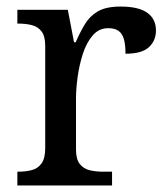

<svg xmlns="http://www.w3.org/2000/svg" viewBox="-20 -566 511 586"><path d="M33 0V-42H36Q59 -42 77.5 -47Q96 -52 107 -67.5Q118 -83 118 -114V-426Q118 -456 106.5 -470.5Q95 -485 76.5 -489.5Q58 -494 36 -494H33V-536H187L206 -437H211Q224 -467 239 -492Q254 -517 279 -531.5Q304 -546 348 -546Q403 -546 429.5 -527Q456 -508 456 -473Q456 -442 434.5 -422Q413 -402 363 -402Q363 -430 358 -447Q353 -464 341.5 -472Q330 -480 310 -480Q282 -480 263 -458Q244 -436 233 -402Q222 -368 217 -331.5Q212 -295 212 -266V-109Q212 -80 223.5 -65.5Q235 -51 253.5 -46.5Q272 -42 294 -42H322V0Z"/></svg>

Font: Noto Serif Lao
Style: Regular
Weight: 400
Designer: Monotype Design Team
Foundry: Monotype Imaging Inc.
Version: Version 2.003